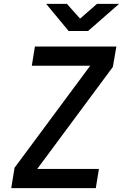

<svg xmlns="http://www.w3.org/2000/svg" viewBox="-20 -970 640 990"><path d="M38 0 55 -105 445 -631H144L160 -730H580L562 -625L172 -99H490L474 0ZM334 -810 218 -950H325L393 -874L480 -950H594L434 -810Z"/></svg>

Font: NKDuy Mono SemiBold
Style: Italic
Weight: 600
Italic angle: -9°
Monospace: yes
Designer: NKDuy
Foundry: NKDuy
Version: Version 2.251; ttfautohint (v1.8.4.7-5d5b)